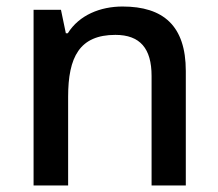

<svg xmlns="http://www.w3.org/2000/svg" viewBox="-20 -569 670 589"><path d="M356 -549C288 -549 223 -523 188 -467H182L167 -539H83V0H189V-272C189 -394 224 -462 334 -462C410 -462 445 -420 445 -336V0H550V-351C550 -490 481 -549 356 -549Z"/></svg>

Font: Noto Sans Bassa Vah Medium
Style: Regular
Weight: 500
Designer: Monotype Design Team
Foundry: Monotype Imaging Inc.
Version: Version 2.002